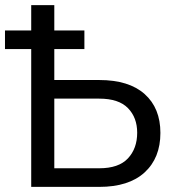

<svg xmlns="http://www.w3.org/2000/svg" viewBox="-41 -731 689 751"><path d="M289.1 -539.1H171.4V-418H347.2Q463.4 -418 524.9 -363Q586.4 -308.1 586.4 -210.9Q586.4 -113.3 524.7 -56.6Q462.9 0 347.2 0H81.1V-539.1H-21.5V-611.8H81.1V-710.9H171.4V-611.8H289.1ZM171.4 -345.2V-72.8H347.2Q423.3 -72.8 459.5 -111.6Q495.6 -150.4 495.6 -211.9Q495.6 -271 459.5 -308.1Q423.3 -345.2 347.2 -345.2Z"/></svg>

Font: Roboto Web
Style: Regular
Weight: 400
Designer: Google
Version: Version 1.200310; 2013